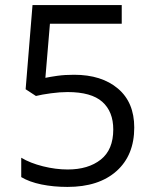

<svg xmlns="http://www.w3.org/2000/svg" viewBox="-20 -734 612 764"><path d="M274.9 -436.5Q384.3 -436.5 449.2 -381.6Q514.2 -326.7 514.2 -226.6Q514.2 -116.2 443.6 -53.2Q373 9.8 248.5 9.8Q192.9 9.8 145 0Q97.2 -9.8 64.5 -29.3V-106.4Q100.1 -85 150.9 -72.3Q201.7 -59.6 249.5 -59.6Q331.1 -59.6 380.9 -98.9Q430.7 -138.2 430.7 -218.8Q430.7 -290 387 -328.9Q343.3 -367.7 249 -367.7Q218.8 -367.7 182.6 -362.8Q146.5 -357.9 123 -352.1L82 -378.9L109.4 -713.9H464.4V-639.6H178.7L160.6 -424.3Q179.2 -428.2 208.5 -432.4Q237.8 -436.5 274.9 -436.5Z"/></svg>

Font: Open Sans
Style: Regular
Weight: 400
Designer: Monotype Design Team
Foundry: Monotype Imaging Inc.
Version: Version 3.000; ttfautohint (v1.8.4)